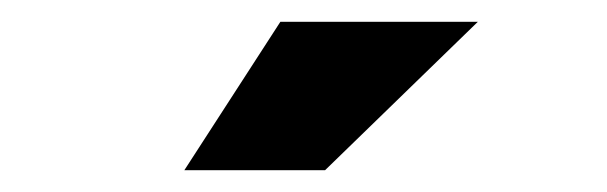

<svg xmlns="http://www.w3.org/2000/svg" viewBox="-20 -767 556 176"><path d="M237 -747H418L278 -611H149Z"/></svg>

Font: Rosa Sans Black
Style: Regular
Weight: 900
Designer: Pentagram / MCKL
Foundry: Pentagram / MCKL
Version: Version 1.005;September 16, 2019;FontCreator 11.5.0.2425 64-